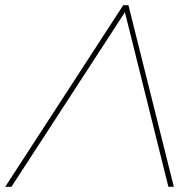

<svg xmlns="http://www.w3.org/2000/svg" viewBox="-61 -720 751 740"><path d="M434 -700 609 0H588L418 -683H427L-17 0H-41L414 -700Z"/></svg>

Font: Montserrat Thin Thin
Style: Italic
Weight: 250
Italic angle: -11.3°
Version: Version 9.000